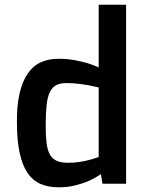

<svg xmlns="http://www.w3.org/2000/svg" viewBox="-20 -779 635 814"><path d="M228.5 15.1Q185.1 15.1 152.1 1Q119.1 -13.2 97.2 -45.2Q75.2 -77.1 63.7 -128.9Q52.2 -180.7 51.8 -255.4Q50.8 -329.6 62.7 -381.8Q74.7 -434.1 97.4 -467Q120.1 -500 153.1 -514.9Q186 -529.8 227.5 -529.8Q265.6 -529.8 296.9 -523.9Q328.1 -518.1 351.1 -511.2Q377.9 -502.9 398.4 -493.2V-758.8H514.6V0H414.6L407.7 -41Q385.7 -25.4 357.9 -12.7Q334 -2 301 6.6Q268.1 15.1 228.5 15.1ZM269.5 -88.9Q294.9 -88.9 318.1 -92.5Q341.3 -96.2 359.4 -101.1Q380.4 -106.4 398.4 -113.8V-408.2Q378.4 -413.1 356 -417.5Q336.9 -420.9 312.3 -423.8Q287.6 -426.8 261.7 -426.8Q234.9 -426.8 217.8 -417.7Q200.7 -408.7 190.9 -387.7Q181.2 -366.7 177.5 -332.5Q173.8 -298.3 173.8 -248Q173.8 -204.6 177.2 -174.3Q180.7 -144 190.9 -125Q201.2 -106 220 -97.4Q238.8 -88.9 269.5 -88.9Z"/></svg>

Font: Doppio One
Style: Regular
Weight: 400
Designer: Szymon Celej
Foundry: Szymon Celej
Version: Version 1.002